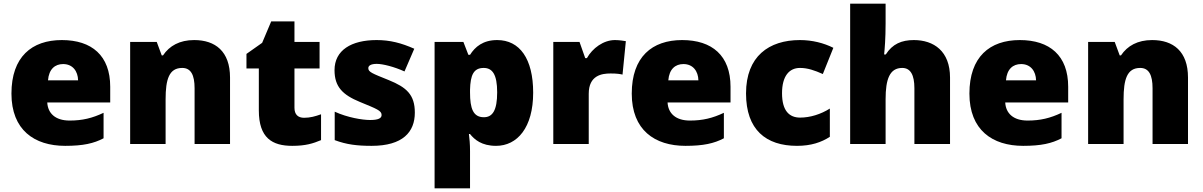

<svg xmlns="http://www.w3.org/2000/svg" viewBox="-20 -780 6518 1040"><path d="M315 -563C152 -563 42 -472 42 -273C42 -76 166 10 333 10C430 10 488 -3 541 -31V-169C480 -140 426 -127 357 -127C279 -127 239 -167 236 -225H577V-310C577 -479 477 -563 315 -563ZM322 -433C374 -433 402 -394 403 -345H240C245 -406 278 -433 322 -433Z M1032 -563C953 -563 898 -532 863 -480H856L829 -553H685V0H877V-242C877 -351 896 -412 967 -412C1014 -412 1034 -374 1034 -302V0H1226V-360C1226 -502 1146 -563 1032 -563Z M1627 -142C1594 -142 1575 -160 1575 -196V-409H1711V-553H1575V-664H1449L1400 -548L1315 -488V-409H1382V-182C1382 -32 1455 10 1563 10C1636 10 1676 -3 1719 -21V-161C1688 -150 1661 -142 1627 -142Z M2227 -170C2227 -267 2182 -307 2086 -346C1994 -383 1975 -390 1975 -411C1975 -426 1992 -434 2021 -434C2054 -434 2116 -418 2171 -393L2224 -516C2154 -547 2093 -563 2020 -563C1883 -563 1792 -508 1792 -400C1792 -309 1837 -266 1929 -228C2021 -190 2047 -181 2047 -157C2047 -139 2028 -130 1985 -130C1943 -130 1863 -143 1793 -175V-21C1857 3 1914 10 1993 10C2162 10 2227 -65 2227 -170Z M2673 -563C2596 -563 2553 -526 2526 -483H2517L2490 -553H2334V240H2526V38C2526 -1 2523 -29 2520 -54H2526C2550 -24 2589 10 2667 10C2782 10 2868 -89 2868 -278C2868 -462 2795 -563 2673 -563ZM2600 -412C2647 -412 2673 -377 2673 -280C2673 -182 2648 -145 2601 -145C2543 -145 2526 -192 2526 -279V-294C2528 -373 2545 -412 2600 -412Z M3311 -563C3249 -563 3189 -519 3159 -465H3150L3119 -553H2977V0H3169V-272C3169 -372 3240 -382 3287 -382C3323 -382 3339 -379 3352 -376L3370 -557C3359 -559 3333 -563 3311 -563Z M3675 -563C3512 -563 3402 -472 3402 -273C3402 -76 3526 10 3693 10C3790 10 3848 -3 3901 -31V-169C3840 -140 3786 -127 3717 -127C3639 -127 3599 -167 3596 -225H3937V-310C3937 -479 3837 -563 3675 -563ZM3682 -433C3734 -433 3762 -394 3763 -345H3600C3605 -406 3638 -433 3682 -433Z M4297 10C4373 10 4429 -9 4475 -39V-192C4426 -161 4368 -143 4314 -143C4256 -143 4216 -179 4216 -275C4216 -368 4255 -412 4313 -412C4355 -412 4392 -399 4437 -379L4494 -521C4442 -547 4380 -563 4313 -563C4145 -563 4021 -475 4021 -274C4021 -77 4129 10 4297 10Z M4777 -760H4585V0H4777V-243C4777 -351 4799 -412 4867 -412C4912 -412 4933 -374 4933 -302V0H5126V-360C5126 -503 5038 -563 4930 -563C4864 -563 4814 -542 4778 -485H4769C4772 -514 4777 -570 4777 -653Z M5504 -563C5341 -563 5231 -472 5231 -273C5231 -76 5355 10 5522 10C5619 10 5677 -3 5730 -31V-169C5669 -140 5615 -127 5546 -127C5468 -127 5428 -167 5425 -225H5766V-310C5766 -479 5666 -563 5504 -563ZM5511 -433C5563 -433 5591 -394 5592 -345H5429C5434 -406 5467 -433 5511 -433Z M6221 -563C6142 -563 6087 -532 6052 -480H6045L6018 -553H5874V0H6066V-242C6066 -351 6085 -412 6156 -412C6203 -412 6223 -374 6223 -302V0H6415V-360C6415 -502 6335 -563 6221 -563Z"/></svg>

Font: Noto Sans UI Black
Style: Regular
Weight: 900
Designer: Monotype Design Team
Foundry: Monotype Imaging Inc.
Version: Version 1.901